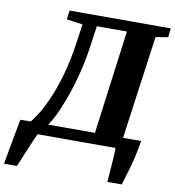

<svg xmlns="http://www.w3.org/2000/svg" viewBox="-163 -830 1018 1120"><g transform="rotate(10 346.0 -270.0)"><path d="M-63.5 203Q-56.5 164.5 -49 122.2Q-41.5 80 -34.2 41Q-27 2 -21.5 -26.8Q-16 -55.5 -14 -66H46.5Q58.5 -79 82.2 -115.2Q106 -151.5 134.2 -213.8Q162.5 -276 188.8 -366.2Q215 -456.5 232 -576.5L246 -676.5L151 -689.5L158 -743H757L751.5 -689.5L678.5 -677.5L594 -66H701Q687 21.5 666.5 93Q646 164.5 634 203H548.5Q549.5 186.5 551.8 159.2Q554 132 556.2 101.2Q558.5 70.5 560 43.5Q561.5 16.5 561 0H99.5Q95.5 7.5 84 33.8Q72.5 60 58.5 93.5Q44.5 127 32 157.2Q19.5 187.5 13 203ZM150.5 -66H427.5L508.5 -680.5H330.5L315 -571Q301 -470 278.5 -384.8Q256 -299.5 231.5 -233.8Q207 -168 185.2 -125Q163.5 -82 150.5 -66Z"/></g></svg>

Font: Merriweather Black
Style: Italic
Weight: 900
Italic angle: -7.8°
Designer: Eben Sorkin
Foundry: Eben Sorkin
Version: Version 2.200;gftools[0.9.31]